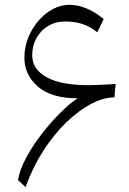

<svg xmlns="http://www.w3.org/2000/svg" viewBox="-20 -761 531 792"><path d="M54.2 -18.1Q61 -60.1 87.9 -110.1Q114.7 -160.2 152.3 -208.7Q189.9 -257.3 229.5 -296.4Q269 -335.4 300.3 -355.5Q191.4 -355.5 136 -404.1Q80.6 -452.6 80.6 -522.9Q80.6 -565.9 96.2 -605Q111.8 -644 138.2 -674.8Q164.6 -705.6 197.8 -723.4Q231 -741.2 266.6 -741.2Q299.8 -741.2 335.7 -726.8Q371.6 -712.4 407.7 -682.1L381.3 -627.9Q352.5 -651.4 320.1 -661.9Q287.6 -672.4 248.5 -672.4Q209 -672.4 178.5 -653.8Q147.9 -635.3 130.4 -603.8Q112.8 -572.3 112.8 -533.2Q112.8 -475.6 171.9 -442.6Q231 -409.7 344.2 -409.7Q356.4 -409.7 376.7 -410.4Q397 -411.1 418.7 -412.4Q440.4 -413.6 457 -414.6L452.1 -359.4Q407.2 -359.4 355.7 -332.3Q304.2 -305.2 253.2 -255.9Q202.1 -206.5 158.4 -138.7Q114.7 -70.8 85.4 10.7Z"/></svg>

Font: Pinar-FD Light
Style: Regular
Weight: 300
Designer: Amin Abedi
Version: Version 2.000